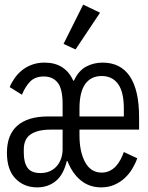

<svg xmlns="http://www.w3.org/2000/svg" viewBox="-20 -799 640 831"><path d="M10 -138Q10 -216 55.5 -255.5Q101 -295 188 -295H251V-348Q251 -415 229.5 -441.5Q208 -468 170 -468Q132 -468 110.5 -446Q89 -424 75 -389L22 -422Q30 -442 43.5 -461Q57 -480 75.5 -495Q94 -510 118.5 -519Q143 -528 173 -528Q218 -528 249 -508Q280 -488 297 -450H300Q320 -493 352.5 -510.5Q385 -528 424 -528Q502 -528 542 -468.5Q582 -409 582 -292V-238H324V-213Q324 -142 348.5 -97Q373 -52 420 -52Q439 -52 454.5 -59.5Q470 -67 481.5 -79.5Q493 -92 501.5 -108Q510 -124 516 -141L574 -114Q566 -91 552.5 -68.5Q539 -46 519.5 -28Q500 -10 474.5 1Q449 12 418 12Q367 12 330 -18Q293 -48 272 -102H269Q255 -43 221.5 -15.5Q188 12 141 12Q84 12 47 -26Q10 -64 10 -138ZM251 -154V-238H199Q144 -238 113.5 -218Q83 -198 83 -152V-137Q83 -96 99 -73Q115 -50 155 -50Q179 -50 197 -58.5Q215 -67 227 -81.5Q239 -96 245 -114.5Q251 -133 251 -154ZM324 -329V-295H516V-329Q516 -401 491 -435.5Q466 -470 420 -470Q374 -470 349 -435.5Q324 -401 324 -329ZM307 -585 255 -609 340 -779 413 -744Z"/></svg>

Font: IBM Plaex Mono
Style: Regular
Weight: 400
Designer: Mike Abbink, Paul van der Laan, Pieter van Rosmalen
Foundry: Bold Monday
Version: Version 2.003